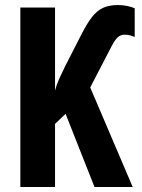

<svg xmlns="http://www.w3.org/2000/svg" viewBox="-20 -744 567 764"><path d="M449 -724Q469 -724 487.5 -720Q506 -716 516 -711V-597Q509 -600 499 -603Q489 -606 476 -606Q460 -606 448.5 -595.5Q437 -585 424 -560L339 -396L508 0H356L241 -291L199 -251V0H61V-714H199V-384Q205 -407 216 -431.5Q227 -456 240 -482L305 -609Q326 -650 345.5 -675.5Q365 -701 389.5 -712.5Q414 -724 449 -724Z"/></svg>

Font: Noto Sans Display ExtraCondensed
Style: Bold
Weight: 700
Width: 2
Designer: Monotype Design Team
Foundry: Monotype Imaging Inc.
Version: Version 2.003